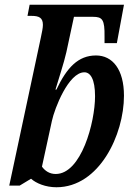

<svg xmlns="http://www.w3.org/2000/svg" viewBox="-20 -780 567 810"><path d="M218 10C399 10 503 -212 503 -376C503 -487 455 -546 385 -546C310 -546 262 -495 218 -402H214C226 -443 250 -515 260 -560L292 -709H373C412 -709 422 -697 421 -626V-598H473L503 -760H105L96 -713H113C145 -713 161 -705 161 -675C161 -662 157 -644 152 -620L19 3H63L111 -26C132 -7 172 10 218 10ZM215 -46C189 -46 170 -59 157 -77L199 -270C210 -322 269 -475 336 -475C361 -475 381 -447 381 -374C381 -264 323 -46 215 -46Z"/></svg>

Font: Noto Serif Condensed SemiBold
Style: Italic
Weight: 600
Width: 3
Italic angle: -12°
Designer: Monotype Design Team
Foundry: Monotype Imaging Inc.
Version: Version 2.014